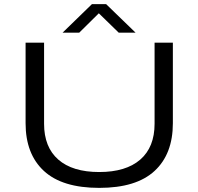

<svg xmlns="http://www.w3.org/2000/svg" viewBox="-20 -891 954 923"><path d="M280.8 -733.9 421.9 -871.1H490.2L631.8 -733.9H550.8L455.1 -827.1L360.8 -733.9ZM103 -298.8V-686H191.9V-295.9Q191.9 -183.6 260.3 -123.8Q328.6 -64 457 -64Q585.4 -64 654.3 -123.8Q723.1 -183.6 723.1 -295.9V-686H811V-298.8Q811 -150.4 722.9 -69.1Q634.8 12.2 457 12.2Q279.3 12.2 191.2 -69.1Q103 -150.4 103 -298.8Z"/></svg>

Font: Archivo Expanded Light
Style: Regular
Weight: 300
Width: 7
Designer: Hector Gatti
Foundry: Omnibus-Type
Version: Version 2.001